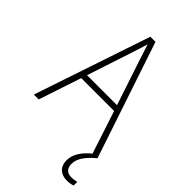

<svg xmlns="http://www.w3.org/2000/svg" viewBox="-276 -807 1115 1115"><g transform="rotate(45 281.5 -249.0)"><path d="M20 0H60L147 -262H417L503 0H505C452 43 424 88 424 135C424 189 458 218 509 218C528 218 546 214 557 210V180C547 183 530 186 514 186C477 186 459 166 459 129C459 80 497 39 543 0L303 -716H261ZM252 -581C261 -609 272 -642 281 -673C291 -641 303 -608 311 -581L405 -298H159Z"/></g></svg>

Font: Noto Sans Mono SemiCondensed ExtraLight
Style: Regular
Weight: 200
Width: 4
Designer: Monotype Design Team
Foundry: Monotype Imaging Inc.
Version: Version 2.014